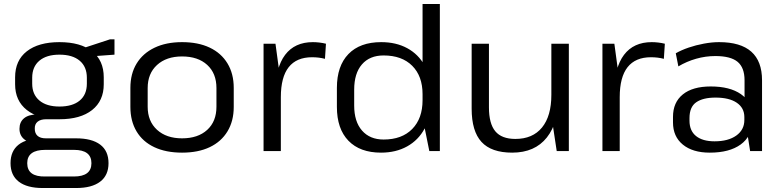

<svg xmlns="http://www.w3.org/2000/svg" viewBox="-20 -760 3930 966"><path d="M279 -160Q174 -160 115 -206.5Q56 -253 56 -336V-371Q56 -456 115 -502Q174 -548 279 -548Q385 -548 443.5 -502Q502 -456 502 -371V-336Q502 -253 443.5 -206.5Q385 -160 279 -160ZM195 186Q116 186 74.5 154Q33 122 33 61Q33 0 73.5 -32Q114 -64 195 -64H363Q442 -64 484 -32.5Q526 -1 526 61Q526 122 484 154Q442 186 363 186ZM352 128Q440 128 440 61Q440 -6 352 -6H208Q117 -6 117 61Q117 130 208 128ZM166 -40Q125 -40 101.5 -59.5Q78 -79 78 -112Q78 -146 101 -165Q124 -184 167 -184H279V-160H212Q184 -160 169 -147.5Q154 -135 155 -112Q155 -89 169 -76.5Q183 -64 211 -64H279V-40ZM279 -224Q345 -224 381 -254Q417 -284 417 -339V-369Q417 -424 381 -454.5Q345 -485 279 -485Q214 -485 178 -454.5Q142 -424 142 -369V-339Q142 -285 178 -254.5Q214 -224 279 -224ZM393 -516 533 -562H556V-485L393 -473Z M896 8Q815 8 756.5 -19.5Q698 -47 667 -99Q636 -151 636 -222V-318Q636 -389 667.5 -440.5Q699 -492 757.5 -520Q816 -548 896 -548Q977 -548 1035 -520.5Q1093 -493 1124.5 -441Q1156 -389 1156 -318V-222Q1156 -151 1124.5 -99Q1093 -47 1035 -19.5Q977 8 896 8ZM896 -64Q976 -64 1022.5 -106.5Q1069 -149 1069 -223V-317Q1069 -391 1022.5 -433.5Q976 -476 896 -476Q817 -476 770 -433Q723 -390 723 -317V-223Q723 -150 770 -107Q817 -64 896 -64Z M1306 -540H1366L1393 -341V0H1306ZM1366 -296Q1366 -420 1414.5 -484Q1463 -548 1554 -548Q1570 -548 1587 -546Q1604 -544 1620 -540L1615 -464Q1585 -472 1550 -472Q1472 -472 1432.5 -422Q1393 -372 1393 -271Z M1897 8Q1791 8 1733 -52Q1675 -112 1675 -222V-318Q1675 -428 1733 -488Q1791 -548 1898 -548Q1973 -548 2029 -517.5Q2085 -487 2116 -431Q2147 -375 2147 -298V-247Q2147 -170 2116 -112.5Q2085 -55 2028.5 -23.5Q1972 8 1897 8ZM1910 -58Q2002 -58 2054 -111Q2106 -164 2106 -256V-286Q2106 -377 2054 -429Q2002 -481 1910 -481Q1840 -481 1801 -436Q1762 -391 1762 -309V-229Q1762 -148 1801.5 -103Q1841 -58 1910 -58ZM2106 -169V-740H2193V0H2140Z M2440 -220Q2440 -138 2472 -99.5Q2504 -61 2573 -61Q2660 -61 2707 -118.5Q2754 -176 2754 -283L2792 -352V-286Q2792 -145 2731.5 -68.5Q2671 8 2557 8Q2452 8 2402.5 -46Q2353 -100 2353 -213V-540H2440ZM2842 0H2781L2754 -178V-540H2842Z M3011 -540H3071L3098 -341V0H3011ZM3071 -296Q3071 -420 3119.5 -484Q3168 -548 3259 -548Q3275 -548 3292 -546Q3309 -544 3325 -540L3320 -464Q3290 -472 3255 -472Q3177 -472 3137.5 -422Q3098 -372 3098 -271Z M3726 -179V-356Q3726 -420 3691 -449Q3656 -478 3579 -478Q3530 -478 3482.5 -464.5Q3435 -451 3393 -426L3380 -492Q3408 -508 3444.5 -520.5Q3481 -533 3521.5 -540.5Q3562 -548 3598 -548Q3706 -548 3760 -500Q3814 -452 3814 -356V0H3754ZM3551 8Q3465 8 3415.5 -32.5Q3366 -73 3366 -144V-172Q3366 -245 3415.5 -285Q3465 -325 3556 -325Q3652 -325 3707.5 -286.5Q3763 -248 3763 -177V-147Q3763 -74 3706.5 -33Q3650 8 3551 8ZM3575 -49Q3644 -49 3684.5 -78Q3725 -107 3725 -156V-171Q3725 -217 3687 -243Q3649 -269 3580 -269Q3517 -269 3483 -245.5Q3449 -222 3449 -166V-153Q3449 -102 3482 -75.5Q3515 -49 3575 -49Z"/></svg>

Font: Pathway Extreme
Style: Regular
Weight: 400
Designer: Eduardo Rodriguez Tunni
Foundry: Eduardo Rodriguez Tunni
Version: Version 1.001;gftools[0.9.26]